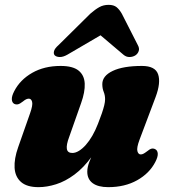

<svg xmlns="http://www.w3.org/2000/svg" viewBox="-20 -757 706 792"><path d="M620.5 -141.5Q630 -136.5 630.8 -123Q631.5 -109.5 620.5 -88.5Q596.5 -42 545.8 -13.5Q495 15 426.5 15Q384.5 15 362.2 -1.5Q340 -18 340 -49Q340 -67.5 348.8 -90Q357.5 -112.5 369 -136.8Q380.5 -161 390.2 -185Q400 -209 401.5 -230.5L418.5 -226Q392.5 -157.5 358.5 -111Q324.5 -64.5 287 -36.8Q249.5 -9 211.5 3Q173.5 15 139 15Q91 15 66.8 -6.2Q42.5 -27.5 40.2 -64.8Q38 -102 55 -150L104 -289.5Q116 -323.5 112.5 -336.8Q109 -350 99 -350Q93.5 -350 88 -347.5Q82.5 -345 74 -338Q62 -328.5 54.2 -326.8Q46.5 -325 39 -328.5Q29.5 -333.5 28.8 -347Q28 -360.5 39 -381.5Q63 -428 112.8 -456.5Q162.5 -485 230 -485Q280.5 -485 304.2 -465.8Q328 -446.5 329.5 -412Q331 -377.5 314.5 -331.5L265.5 -192.5Q253 -159.5 255.8 -142.8Q258.5 -126 278.5 -126Q291.5 -126 305.8 -134.8Q320 -143.5 334 -159.2Q348 -175 360.8 -197Q373.5 -219 384 -246Q393.5 -270 400 -289Q406.5 -308 410 -322.5Q413.5 -337 413.5 -347.5Q413.5 -364 407.8 -378Q402 -392 402 -410Q402 -444 445 -464.5Q488 -485 565.5 -485Q620.5 -485 632.2 -450.5Q644 -416 622 -357L555.5 -180.5Q543 -147 546.8 -133.5Q550.5 -120 560.5 -120Q566 -120 571.5 -122.8Q577 -125.5 585.5 -132Q597.5 -142 605.2 -143.8Q613 -145.5 620.5 -141.5ZM453 -645.5H354.5L489 -531.5Q500.5 -521.5 514.5 -521.8Q528.5 -522 539 -529Q548.5 -535.5 552.2 -546.5Q556 -557.5 548.5 -571L482.5 -700.5Q472.5 -718 460.8 -727.5Q449 -737 428 -737Q406.5 -737 389.5 -727.5Q372.5 -718 352.5 -700.5L221.5 -571Q206 -557.5 203 -546.5Q200 -535.5 205.5 -529Q212.5 -522 226.5 -521.8Q240.5 -521.5 258 -531.5Z"/></svg>

Font: Fraunces
Style: Italic
Weight: 900
Italic angle: -16°
Version: Version 1.000;[0bf87f6ff]